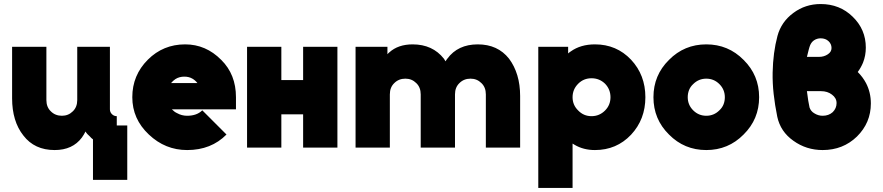

<svg xmlns="http://www.w3.org/2000/svg" viewBox="-20 -732 4378 952"><path d="M40 -500V-244Q40 -188 54 -141.5Q68 -95 96 -60Q151 12 251 12Q340 12 386 -50Q391 -57 395.5 -64.5Q400 -72 404 -80Q408 -73 413.5 -67Q419 -61 425 -56Q429 -51 433 -47.5Q437 -44 441 -41V160H611V-110H559V-156Q545 -156 535 -166Q525 -176 525 -190V-500H363V-236Q363 -201 341 -180Q319 -158 287 -158Q254 -158 232 -180Q210 -201 210 -236V-500Z M1150 -190V-250Q1150 -363 1077 -435Q1001 -512 898 -512Q789 -512 713 -436Q636 -359 636 -250Q636 -142 718 -65Q799 12 908 12Q1027 12 1103 -65L983 -185Q956 -158 908 -158Q881 -158 858 -171Q851 -174 844.5 -179Q838 -184 832 -190ZM894 -352Q917 -352 934 -342Q948 -334 959 -320H828Q838 -332 850 -340Q869 -352 894 -352Z M1205 0H1375V-165H1483V0H1653V-500H1483V-335H1375V-500H1205Z M2559 0V-256Q2559 -312 2545 -358.5Q2531 -405 2504 -441Q2448 -512 2349 -512Q2250 -512 2198 -441Q2196 -438 2193.5 -435Q2191 -432 2189 -428Q2187 -431 2185 -434.5Q2183 -438 2181 -441Q2125 -512 2026 -512Q1954 -512 1910 -472Q1908 -470 1905.5 -468Q1903 -466 1901 -463V-500H1743V0H1913V-264Q1913 -299 1935 -320Q1957 -342 1990 -342Q2022 -342 2044 -320Q2066 -299 2066 -264V0H2236V-264Q2236 -299 2258 -320Q2280 -342 2313 -342Q2345 -342 2367 -320Q2389 -299 2389 -264V0Z M2797 -500V-467Q2800 -470 2803.5 -472.5Q2807 -475 2810 -477Q2859 -512 2930 -512Q3037 -512 3109 -436Q3180 -360 3180 -250Q3180 -140 3109 -64Q3037 12 2930 12Q2873 12 2829 -14Q2826 -16 2823.5 -17.5Q2821 -19 2819 -20V200H2649V-500ZM2913 -156Q2952 -156 2980 -184Q3007 -211 3007 -250Q3007 -289 2980 -317Q2952 -344 2913 -344Q2874 -344 2847 -317Q2819 -289 2819 -250Q2819 -211 2847 -184Q2874 -156 2913 -156Z M3482 -512Q3373 -512 3297 -435Q3220 -359 3220 -250Q3220 -141 3297 -65Q3373 12 3482 12Q3591 12 3667 -65Q3744 -141 3744 -250Q3744 -359 3667 -435Q3591 -512 3482 -512ZM3482 -342Q3520 -342 3547 -315Q3574 -288 3574 -250Q3574 -231 3567.5 -214.5Q3561 -198 3547 -185Q3520 -158 3482 -158Q3444 -158 3417 -185Q3390 -212 3390 -250Q3390 -269 3396.5 -285.5Q3403 -302 3417 -315Q3444 -342 3482 -342Z M4049 -712Q3973 -712 3914 -668Q3854 -624 3835 -554Q3813 -472 3811 -372Q3810 -321 3816 -266.5Q3822 -212 3834 -153Q3850 -79 3914 -34Q3978 12 4059 12Q4160 12 4229 -55Q4298 -123 4298 -219Q4298 -274 4274 -320Q4266 -335 4256 -348.5Q4246 -362 4233 -375Q4241 -386 4247.5 -397.5Q4254 -409 4259 -421Q4273 -456 4273 -496Q4273 -586 4208 -649Q4144 -712 4049 -712ZM4049 -542Q4073 -542 4088 -528Q4103 -514 4103 -494Q4103 -475 4085 -463Q4066 -450 4041 -450H3981Q3985 -467 3989.5 -484Q3994 -501 3997 -508Q4000 -515 4004.5 -521Q4009 -527 4016 -532Q4031 -542 4049 -542ZM3981 -280H4051Q4083 -280 4105 -263Q4128 -246 4128 -221Q4128 -195 4109 -176Q4089 -158 4059 -158Q4037 -158 4018 -170Q4009 -175 4003 -182.5Q3997 -190 3994 -199Q3991 -213 3987.5 -233Q3984 -253 3981 -280Z"/></svg>

Font: Unageo
Style: Black
Weight: 900
Designer: Richard Sepsi
Foundry: Richard Sepsi
Version: Version 2.000